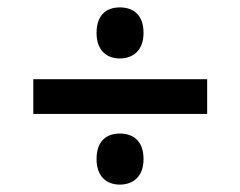

<svg xmlns="http://www.w3.org/2000/svg" viewBox="-20 -584 650 519"><path d="M304 -426C338 -426 368 -446 368 -495C368 -546 338 -564 304 -564C270 -564 241 -546 241 -495C241 -446 270 -426 304 -426ZM70 -370V-276H540V-370ZM304 -85C338 -85 368 -105 368 -154C368 -205 338 -223 304 -223C270 -223 241 -205 241 -154C241 -105 270 -85 304 -85Z"/></svg>

Font: Noto Sans Bengali UI SemiBold
Style: Regular
Weight: 600
Designer: Jelle Bosma - Monotype Design Team
Foundry: Monotype Imaging Inc.
Version: Version 2.003